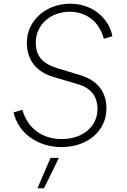

<svg xmlns="http://www.w3.org/2000/svg" viewBox="-20 -777 680 1030"><path d="M310 12C450 12 551 -75 551 -195C551 -283 504 -345 413 -373L291 -410C205 -436 172 -478 172 -549C172 -643 250 -714 354 -714C444 -714 513 -660 537 -569L583 -583C562 -686 470 -757 357 -757C226 -757 124 -666 124 -548C124 -458 172 -393 264 -365L399 -325C468 -305 503 -259 503 -192C503 -98 424 -31 311 -31C206 -31 128 -89 100 -188L53 -174C77 -64 181 12 310 12ZM181 233H216L296 70H251Z"/></svg>

Font: Mluvka ExtraLight
Style: Italic
Weight: 200
Italic angle: -8°
Designer: Modified by Jiří Krblich, Original typeface by Gumpita Rahayu
Foundry: Gumpita Rahayu & Jiří Krblich
Version: Version 2.000;Glyphs 3.1.1 (3134)